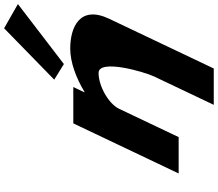

<svg xmlns="http://www.w3.org/2000/svg" viewBox="-83 -807 1061 935"><g transform="rotate(-90 447.5 -339.5)"><path d="M527.1 -605.9 603.1 -558.9 895.2 -782.8 777.3 -850ZM70.3 0H247.3L385.2 -290C409.4 -341 495.7 -390 559.8 -390C628.8 -390 566.5 -170 542.3 -119L404.4 171H581.4L823.4 -338C891.4 -481 782.7 -528 678.6 -528C610.9 -528 535.4 -499 468 -459H465.5L491.2 -513H314.2Z"/></g></svg>

Font: Hussar
Style: BdSuprExtOblFive
Weight: 700
Foundry: Cannot Into Space Fonts
Version: Version 2.00